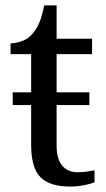

<svg xmlns="http://www.w3.org/2000/svg" viewBox="-20 -679 392 709"><path d="M240 10Q164 10 129.5 -24.5Q95 -59 95 -145V-291H27V-338H95V-479H19V-519Q37 -519 59 -526.5Q81 -534 97 -551Q114 -569 125 -595Q136 -621 143 -659H189V-536H320V-479H189V-338H310V-291H189V-142Q189 -91 210 -67Q231 -43 265 -43Q283 -43 298 -45Q313 -47 329 -50V-6Q316 0 290 5Q264 10 240 10Z"/></svg>

Font: NotoSerif-Regular
Style: Regular
Weight: 400
Designer: Monotype Design Team
Foundry: Monotype Imaging Inc.
Version: Version 2.007; ttfautohint (v1.8) -l 8 -r 50 -G 200 -x 14 -D